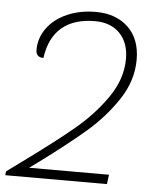

<svg xmlns="http://www.w3.org/2000/svg" viewBox="-56 -744 644 788"><g transform="rotate(5 266.0 -350.0)"><path d="M119 -60 90 -39H419L414 0H-5L-3 -16L53 -57Q188 -155 265.5 -220Q343 -285 395 -361Q447 -437 447 -519Q447 -585 409.5 -623.5Q372 -662 307 -662Q222 -662 171.5 -620Q121 -578 109 -493Q78 -493 78 -524Q78 -573 107.5 -613.5Q137 -654 189.5 -677Q242 -700 307 -700Q391 -700 441 -652Q491 -604 491 -519Q491 -433 439.5 -355Q388 -277 314.5 -213.5Q241 -150 119 -60Z"/></g></svg>

Font: Krub ExtraLight
Style: Italic
Weight: 275
Italic angle: -8°
Designer: Ekaluck Peanpanawate
Foundry: Cadson Demak Co.,Ltd.
Version: Version 1.000; ttfautohint (v1.6)